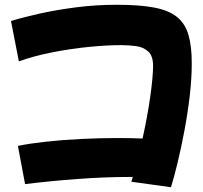

<svg xmlns="http://www.w3.org/2000/svg" viewBox="-20 -767 849 804"><path d="M85 4 55 -156Q103 -166 171 -173.5Q239 -181 317.5 -185Q396 -189 474 -189Q500 -189 526 -188.5Q552 -188 577 -187Q598 -282 609.5 -364.5Q621 -447 621 -491Q621 -533 600.5 -551.5Q580 -570 549 -574Q518 -578 488 -578Q427 -578 351.5 -570.5Q276 -563 199.5 -548Q123 -533 59 -510L26 -679Q78 -695 148 -710.5Q218 -726 300 -736.5Q382 -747 469 -747Q564 -747 625 -735.5Q686 -724 720.5 -696.5Q755 -669 769 -621.5Q783 -574 783 -502Q783 -438 774.5 -365.5Q766 -293 752.5 -221Q739 -149 724 -87Q709 -25 696 17L530 -6Q533 -16 536 -26Q528 -26 520 -26Q420 -26 304.5 -17.5Q189 -9 85 4Z"/></svg>

Font: Mochiy Pop P One
Style: Regular
Weight: 400
Designer: FONTDASU
Foundry: FONTDASU / Google Inc. / Adobe
Version: Version 2.000